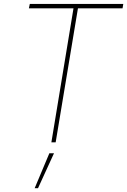

<svg xmlns="http://www.w3.org/2000/svg" viewBox="-20 -748 668 1009"><path d="M131.8 -704.1 136.7 -727.5H627.9L624 -704.1H389.6L272.5 0H250L366.2 -704.1ZM162.1 241.2 239.3 57.6H263.7L179.7 241.2Z"/></svg>

Font: Inter Tight Thin
Style: Italic
Weight: 250
Italic angle: -9.39999°
Designer: Rasmus Andersson
Foundry: rsms
Version: Version 3.004